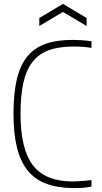

<svg xmlns="http://www.w3.org/2000/svg" viewBox="-20 -952 522 982"><path d="M354 10Q273 9 215 -13Q157 -35 120.5 -81Q84 -127 66.5 -198.5Q49 -270 49 -369Q49 -472 65.5 -544Q82 -616 118.5 -661.5Q155 -707 212.5 -727.5Q270 -748 352 -748Q372 -748 396.5 -746.5Q421 -745 448 -741V-707Q434 -710 408.5 -712Q383 -714 356 -714Q282 -714 230.5 -695.5Q179 -677 146.5 -635.5Q114 -594 99.5 -528.5Q85 -463 85 -369Q85 -189 148.5 -106.5Q212 -24 351 -24Q357 -24 368.5 -24.5Q380 -25 393.5 -26Q407 -27 421.5 -28Q436 -29 448 -31V2Q425 7 405.5 8.5Q386 10 354 10ZM181 -860 302 -932 423 -860V-819L302 -891L181 -819Z"/></svg>

Font: Encode Sans Compressed
Style: Thin
Weight: 100
Designer: Pablo Impallari, Andres Torresi
Foundry: Pablo Impallari, Andres Torresi
Version: Version 1.000; ttfautohint (v1.00) -l 8 -r 50 -G 200 -x 14 -